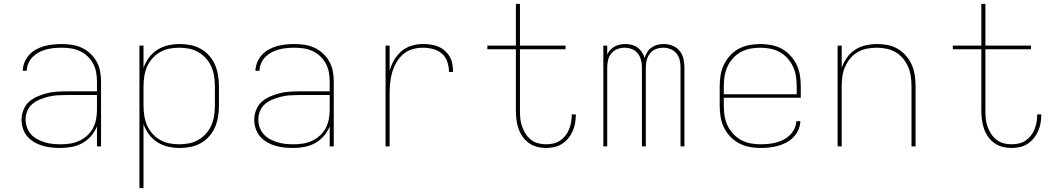

<svg xmlns="http://www.w3.org/2000/svg" viewBox="-20 -755 5440 990"><path d="M292 8Q269 8 245.5 5.5Q222 3 199.5 -3.5Q177 -10 156.5 -22Q136 -34 121 -51.5Q106 -69 98.5 -91.5Q91 -114 91 -138Q91 -163 100.5 -187.5Q110 -212 128.5 -229Q147 -246 170.5 -256.5Q194 -267 219 -273.5Q244 -280 269.5 -282Q295 -284 320 -284H480V-336Q480 -360 475.5 -383.5Q471 -407 459.5 -428Q448 -449 430.5 -465.5Q413 -482 391 -492Q369 -502 345.5 -505.5Q322 -509 298 -509Q278 -509 258 -507Q238 -505 218.5 -500Q199 -495 181 -485.5Q163 -476 149 -462Q135 -448 126.5 -429Q118 -410 118 -390H97Q98 -413 106.5 -434Q115 -455 130.5 -472Q146 -489 166 -500Q186 -511 208 -517Q230 -523 252.5 -525.5Q275 -528 298 -528Q324 -528 350.5 -524Q377 -520 401 -509Q425 -498 445 -479.5Q465 -461 478 -438Q491 -415 496 -388.5Q501 -362 501 -336V0H480V-103Q469 -76 449.5 -53.5Q430 -31 404.5 -17Q379 -3 350 2.5Q321 8 292 8ZM295 -11Q319 -11 343.5 -15Q368 -19 390 -29.5Q412 -40 430 -56.5Q448 -73 459.5 -94.5Q471 -116 475.5 -140.5Q480 -165 480 -189V-265H320Q297 -265 274.5 -263.5Q252 -262 230 -256.5Q208 -251 186.5 -242.5Q165 -234 147.5 -219.5Q130 -205 121 -183.5Q112 -162 112 -139Q112 -118 119 -98Q126 -78 140 -62.5Q154 -47 173 -37Q192 -27 212 -21Q232 -15 253 -13Q274 -11 295 -11Z M699 215V-520H720V-405Q730 -434 748.5 -458.5Q767 -483 792.5 -499Q818 -515 847.5 -521.5Q877 -528 907 -528Q935 -528 963 -522.5Q991 -517 1015.5 -503Q1040 -489 1059 -467.5Q1078 -446 1089 -420Q1100 -394 1104.5 -366Q1109 -338 1109 -310V-210Q1109 -182 1104.5 -154Q1100 -126 1089 -100Q1078 -74 1059 -52.5Q1040 -31 1015.5 -17Q991 -3 963 2.5Q935 8 907 8Q877 8 847.5 1.5Q818 -5 792.5 -21Q767 -37 748.5 -61.5Q730 -86 720 -115V215ZM904 -11Q930 -11 955.5 -16Q981 -21 1003 -34Q1025 -47 1042.5 -66.5Q1060 -86 1070 -109.5Q1080 -133 1084 -158.5Q1088 -184 1088 -210V-310Q1088 -336 1084 -361.5Q1080 -387 1070 -410.5Q1060 -434 1042.5 -453.5Q1025 -473 1003 -486Q981 -499 955.5 -504Q930 -509 904 -509Q878 -509 852.5 -504Q827 -499 805 -486Q783 -473 765.5 -453.5Q748 -434 738 -410.5Q728 -387 724 -361.5Q720 -336 720 -310V-210Q720 -184 724 -158.5Q728 -133 738 -109.5Q748 -86 765.5 -66.5Q783 -47 805 -34Q827 -21 852.5 -16Q878 -11 904 -11Z M1492 8Q1469 8 1445.5 5.5Q1422 3 1399.5 -3.5Q1377 -10 1356.5 -22Q1336 -34 1321 -51.5Q1306 -69 1298.5 -91.5Q1291 -114 1291 -138Q1291 -163 1300.5 -187.5Q1310 -212 1328.5 -229Q1347 -246 1370.5 -256.5Q1394 -267 1419 -273.5Q1444 -280 1469.5 -282Q1495 -284 1520 -284H1680V-336Q1680 -360 1675.5 -383.5Q1671 -407 1659.5 -428Q1648 -449 1630.5 -465.5Q1613 -482 1591 -492Q1569 -502 1545.5 -505.5Q1522 -509 1498 -509Q1478 -509 1458 -507Q1438 -505 1418.5 -500Q1399 -495 1381 -485.5Q1363 -476 1349 -462Q1335 -448 1326.5 -429Q1318 -410 1318 -390H1297Q1298 -413 1306.5 -434Q1315 -455 1330.5 -472Q1346 -489 1366 -500Q1386 -511 1408 -517Q1430 -523 1452.5 -525.5Q1475 -528 1498 -528Q1524 -528 1550.5 -524Q1577 -520 1601 -509Q1625 -498 1645 -479.5Q1665 -461 1678 -438Q1691 -415 1696 -388.5Q1701 -362 1701 -336V0H1680V-103Q1669 -76 1649.5 -53.5Q1630 -31 1604.5 -17Q1579 -3 1550 2.5Q1521 8 1492 8ZM1495 -11Q1519 -11 1543.5 -15Q1568 -19 1590 -29.5Q1612 -40 1630 -56.5Q1648 -73 1659.5 -94.5Q1671 -116 1675.5 -140.5Q1680 -165 1680 -189V-265H1520Q1497 -265 1474.5 -263.5Q1452 -262 1430 -256.5Q1408 -251 1386.5 -242.5Q1365 -234 1347.5 -219.5Q1330 -205 1321 -183.5Q1312 -162 1312 -139Q1312 -118 1319 -98Q1326 -78 1340 -62.5Q1354 -47 1373 -37Q1392 -27 1412 -21Q1432 -15 1453 -13Q1474 -11 1495 -11Z M1968 0V-520H1989V-390Q1997 -419 2012 -445Q2027 -471 2049.5 -490.5Q2072 -510 2101 -519Q2130 -528 2160 -528Q2180 -528 2200 -525.5Q2220 -523 2239 -515Q2258 -507 2273.5 -493.5Q2289 -480 2299 -462.5Q2309 -445 2312.5 -424.5Q2316 -404 2316 -384H2295Q2295 -410 2286.5 -436Q2278 -462 2258 -479Q2238 -496 2212 -502.5Q2186 -509 2160 -509Q2132 -509 2105.5 -501Q2079 -493 2058.5 -475Q2038 -457 2024 -433Q2010 -409 2002.5 -383Q1995 -357 1992 -330Q1989 -303 1989 -276V0Z M2795 8Q2771 8 2748.5 2Q2726 -4 2707 -17.5Q2688 -31 2674.5 -50.5Q2661 -70 2653.5 -92Q2646 -114 2643 -137.5Q2640 -161 2640 -184V-501H2493V-520H2640V-735H2661V-520H2896V-501H2661V-184Q2661 -163 2663 -142.5Q2665 -122 2672 -102.5Q2679 -83 2690 -65.5Q2701 -48 2717.5 -35Q2734 -22 2754 -16.5Q2774 -11 2795 -11Q2814 -11 2832.5 -15Q2851 -19 2867 -29.5Q2883 -40 2895 -55Q2907 -70 2914 -87.5Q2921 -105 2924.5 -123.5Q2928 -142 2928 -161V-165H2949V-161Q2949 -139 2945 -118Q2941 -97 2932 -77Q2923 -57 2909 -40.5Q2895 -24 2877 -12.5Q2859 -1 2837.5 3.5Q2816 8 2795 8Z M3091 0V-520H3111V-474Q3117 -487 3127 -497.5Q3137 -508 3149 -515Q3161 -522 3175.5 -525Q3190 -528 3204 -528Q3220 -528 3236.5 -524Q3253 -520 3266.5 -510.5Q3280 -501 3289.5 -487Q3299 -473 3304 -457Q3309 -473 3318 -487Q3327 -501 3340.5 -510.5Q3354 -520 3370 -524Q3386 -528 3403 -528Q3426 -528 3447.5 -519.5Q3469 -511 3483.5 -493.5Q3498 -476 3503.5 -453.5Q3509 -431 3509 -408V0H3489V-408Q3489 -427 3484.5 -446Q3480 -465 3467.5 -480Q3455 -495 3437 -502Q3419 -509 3400 -509Q3380 -509 3362 -502Q3344 -495 3332 -480Q3320 -465 3315 -446Q3310 -427 3310 -408V0H3290V-408Q3290 -427 3285 -446Q3280 -465 3268 -480Q3256 -495 3238 -502Q3220 -509 3200 -509Q3181 -509 3163 -502Q3145 -495 3132.5 -480Q3120 -465 3115.5 -446Q3111 -427 3111 -408V0Z M3901 8Q3872 8 3843.5 2.5Q3815 -3 3790 -16.5Q3765 -30 3745 -51Q3725 -72 3712.5 -98Q3700 -124 3695.5 -152.5Q3691 -181 3691 -210V-310Q3691 -339 3695.5 -367.5Q3700 -396 3712.5 -421.5Q3725 -447 3744.5 -468.5Q3764 -490 3789 -503.5Q3814 -517 3842.5 -522.5Q3871 -528 3900 -528Q3929 -528 3957.5 -522.5Q3986 -517 4011 -503.5Q4036 -490 4055.5 -468.5Q4075 -447 4087.5 -421.5Q4100 -396 4104.5 -367.5Q4109 -339 4109 -310V-251H3712V-210Q3712 -184 3716 -158Q3720 -132 3731 -108.5Q3742 -85 3760 -65.5Q3778 -46 3800.5 -33.5Q3823 -21 3849 -16Q3875 -11 3901 -11Q3921 -11 3941.5 -13Q3962 -15 3981.5 -20Q4001 -25 4019.5 -34.5Q4038 -44 4052.5 -58Q4067 -72 4076 -91Q4085 -110 4086 -130H4107Q4106 -107 4096.5 -85.5Q4087 -64 4071 -47.5Q4055 -31 4034.5 -20Q4014 -9 3992 -3Q3970 3 3947 5.5Q3924 8 3901 8ZM4088 -269V-310Q4088 -336 4084 -362Q4080 -388 4069 -411.5Q4058 -435 4040.5 -454.5Q4023 -474 4000.5 -486.5Q3978 -499 3952 -504Q3926 -509 3900 -509Q3874 -509 3848 -504Q3822 -499 3799.5 -486.5Q3777 -474 3759.5 -454.5Q3742 -435 3731 -411.5Q3720 -388 3716 -362Q3712 -336 3712 -310V-269Z M4299 0V-520H4320V-406Q4330 -434 4347.5 -458.5Q4365 -483 4390 -499Q4415 -515 4444.5 -521.5Q4474 -528 4503 -528Q4531 -528 4558.5 -522.5Q4586 -517 4610 -502.5Q4634 -488 4652.5 -466.5Q4671 -445 4682 -419Q4693 -393 4697 -365.5Q4701 -338 4701 -310V0H4680V-310Q4680 -335 4676.5 -360.5Q4673 -386 4663 -409.5Q4653 -433 4636.5 -453Q4620 -473 4598 -486Q4576 -499 4550.5 -504Q4525 -509 4500 -509Q4475 -509 4449.5 -504Q4424 -499 4402 -486Q4380 -473 4363.5 -453Q4347 -433 4337 -409.5Q4327 -386 4323.5 -360.5Q4320 -335 4320 -310V0Z M5195 8Q5171 8 5148.5 2Q5126 -4 5107 -17.5Q5088 -31 5074.5 -50.5Q5061 -70 5053.5 -92Q5046 -114 5043 -137.5Q5040 -161 5040 -184V-501H4893V-520H5040V-735H5061V-520H5296V-501H5061V-184Q5061 -163 5063 -142.5Q5065 -122 5072 -102.5Q5079 -83 5090 -65.5Q5101 -48 5117.5 -35Q5134 -22 5154 -16.5Q5174 -11 5195 -11Q5214 -11 5232.5 -15Q5251 -19 5267 -29.5Q5283 -40 5295 -55Q5307 -70 5314 -87.5Q5321 -105 5324.5 -123.5Q5328 -142 5328 -161V-165H5349V-161Q5349 -139 5345 -118Q5341 -97 5332 -77Q5323 -57 5309 -40.5Q5295 -24 5277 -12.5Q5259 -1 5237.5 3.5Q5216 8 5195 8Z"/></svg>

Font: Iosevka Thin Extended
Style: Regular
Weight: 100
Width: 7
Monospace: yes
Designer: Belleve Invis
Foundry: Belleve Invis
Version: Version 32.5.0; ttfautohint (v1.8.4)